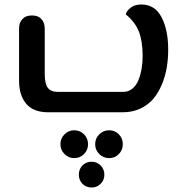

<svg xmlns="http://www.w3.org/2000/svg" viewBox="-20 -500 834 855"><path d="M194.8 0Q128.9 0 96.9 -37.8Q64.9 -75.7 64.9 -140.1V-374Q64.9 -398.4 79.6 -414.8Q94.2 -431.2 122.1 -431.2Q150.4 -431.2 164.8 -414.8Q179.2 -398.4 179.2 -372.1V-169.9Q179.2 -127.9 192.6 -109.4Q206.1 -90.8 237.8 -90.8H528.8Q552.2 -90.8 569.8 -105.5Q587.4 -120.1 596.9 -144.3Q606.4 -168.5 610.8 -195.3Q615.2 -222.2 615.2 -251Q615.2 -316.9 598.4 -359.6Q581.5 -402.3 540 -436Q543.9 -451.7 561.8 -465.8Q579.6 -480 609.9 -480Q669.4 -480 699.2 -423.6Q729 -367.2 729 -278.8Q729 -237.3 722.4 -198.5Q715.8 -159.7 700.4 -123Q685.1 -86.4 662.4 -59.6Q639.6 -32.7 604.7 -16.4Q569.8 0 526.9 0ZM310.1 204.1Q285.2 204.1 267.1 185.8Q249 167.5 249 142.1Q249 116.7 267.1 98.4Q285.2 80.1 310.1 80.1Q336.4 80.1 354.2 98.1Q372.1 116.2 372.1 142.1Q372.1 168 354.2 186Q336.4 204.1 310.1 204.1ZM465.8 204.1Q440.4 204.1 422.1 186Q403.8 168 403.8 142.1Q403.8 116.2 422.1 98.1Q440.4 80.1 465.8 80.1Q491.7 80.1 509.3 98.1Q526.9 116.2 526.9 142.1Q526.9 168 509.3 186Q491.7 204.1 465.8 204.1ZM388.2 335Q363.3 335 347.2 318.6Q331.1 302.2 331.1 277.8Q331.1 253.4 347.2 236.8Q363.3 220.2 388.2 220.2Q411.6 220.2 428.2 237.1Q444.8 253.9 444.8 277.8Q444.8 301.8 428.2 318.4Q411.6 335 388.2 335Z"/></svg>

Font: El Messiri SemiBold
Style: Regular
Weight: 600
Designer: Mohamed Gaber
Foundry: Kief Type Foundry
Version: Version 2.007;PS 002.007;hotconv 1.0.88;makeotf.lib2.5.64775